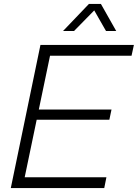

<svg xmlns="http://www.w3.org/2000/svg" viewBox="-20 -958 702 978"><path d="M35 0 186 -729H662L650 -674H218L239 -694L102 -37L90 -55H522L511 0ZM155 -348 163 -400H548L537 -348ZM301 -800 433 -938H494L572 -800H520L460 -905L357 -800Z"/></svg>

Font: Mona Sans ExtraLight Light
Style: Italic
Weight: 300
Italic angle: -11.6951°
Version: Version 2.000